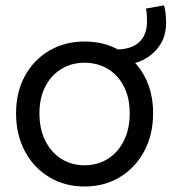

<svg xmlns="http://www.w3.org/2000/svg" viewBox="-20 -678 631 706"><path d="M291 7.8Q218.3 7.8 161.4 -26.4Q104.5 -60.5 71.8 -121.3Q39.1 -182.1 39.1 -261.7Q39.1 -339.8 71.8 -399.2Q104.5 -458.5 161.4 -491.9Q218.3 -525.4 291 -525.4Q364.3 -525.4 421.1 -491.9Q478 -458.5 510.5 -399.2Q543 -339.8 543 -261.7Q543 -182.1 510 -121.3Q477.1 -60.5 420.2 -26.4Q363.3 7.8 291 7.8ZM291 -70.3Q339.4 -70.3 377 -94.2Q414.6 -118.2 435.8 -161.1Q457 -204.1 457 -261.7Q457 -317.9 435.8 -359.6Q414.6 -401.4 377 -424.3Q339.4 -447.3 291 -447.3Q243.2 -447.3 205.6 -424.3Q168 -401.4 146.5 -359.6Q125 -317.9 125 -261.7Q125 -204.1 146.2 -161.1Q167.5 -118.2 204.8 -94.2Q242.2 -70.3 291 -70.3ZM413.1 -438.5 411.1 -496.1Q463.9 -497.1 492.2 -523.4Q520.5 -549.8 520.5 -598.6Q520.5 -611.3 519.8 -623.8Q519 -636.2 516.6 -646.5L583 -658.2Q587.4 -645 589.1 -625.7Q590.8 -606.4 590.8 -594.7Q590.8 -543.9 565.4 -508.3Q540 -472.7 499.5 -454.6Q459 -436.5 413.1 -438.5Z"/></svg>

Font: Reddit Sans
Style: Regular
Weight: 400
Designer: Stephen Hutchings
Foundry: Reddit
Version: Version 1.014